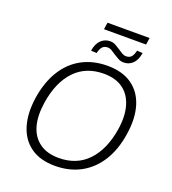

<svg xmlns="http://www.w3.org/2000/svg" viewBox="-170 -1100 1106 1235"><g transform="rotate(20 382.5 -482.5)"><path d="M83 -364Q101 -476 150 -554Q199 -632 275 -672.5Q351 -713 448 -713Q551 -713 616.5 -666.5Q682 -620 707 -536Q732 -452 714 -341Q697 -230 647.5 -152Q598 -74 522 -33Q446 8 348 8Q246 8 181 -38.5Q116 -85 91 -169Q66 -253 83 -364ZM147 -354Q132 -259 151 -191Q170 -123 221.5 -85.5Q273 -48 353 -48Q476 -48 552 -128Q628 -208 651 -351Q666 -445 646 -514Q626 -583 575 -620Q524 -657 444 -657Q321 -657 245.5 -577.5Q170 -498 147 -354ZM345 -926 352 -973H640L633 -926ZM536 -768Q515 -768 497.5 -778Q480 -788 464 -798Q450 -808 436.5 -816Q423 -824 408 -824Q386 -824 373 -810.5Q360 -797 353 -766L314 -768Q322 -818 348 -842.5Q374 -867 410 -867Q431 -867 448 -857.5Q465 -848 481 -837Q495 -827 509 -819Q523 -811 537 -811Q560 -811 572.5 -824.5Q585 -838 592 -869L631 -867Q623 -817 597.5 -792.5Q572 -768 536 -768Z"/></g></svg>

Font: Mulish ExtraLight Light
Style: Italic
Weight: 300
Italic angle: -9°
Version: Version 3.603